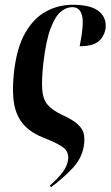

<svg xmlns="http://www.w3.org/2000/svg" viewBox="-20 -567 465 805"><path d="M38 -258Q49 -365 85.5 -428.5Q122 -492 174 -519.5Q226 -547 284 -547Q363 -547 396 -518.5Q429 -490 422 -444Q415 -410 390.5 -391.5Q366 -373 314 -373Q333 -467 324 -502Q315 -537 283 -537Q258 -537 234.5 -517.5Q211 -498 192 -447.5Q173 -397 162 -305Q154 -233 157 -192Q160 -151 179.5 -128Q199 -105 239 -86Q286 -65 307 -45Q328 -25 332 -3Q336 19 331 48Q322 98 284 138.5Q246 179 194 218L189 211Q225 179 243 154.5Q261 130 265 106Q270 75 251 56.5Q232 38 169 13Q111 -9 80 -43.5Q49 -78 39.5 -130Q30 -182 38 -258Z"/></svg>

Font: Noto Serif Display ExtraCondensed SemiBold
Style: Italic
Weight: 600
Width: 2
Italic angle: -12°
Designer: Monotype Design Team
Foundry: Monotype Imaging Inc.
Version: Version 2.009